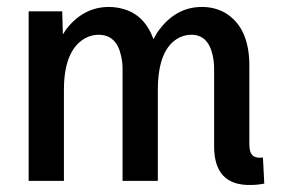

<svg xmlns="http://www.w3.org/2000/svg" viewBox="-20 -521 808 553"><path d="M698.2 -332Q698.2 -444.3 626 -485.4Q596.7 -501 561.5 -501Q483.4 -501 432.6 -426.8Q426.8 -417 421.9 -408.2Q393.6 -487.3 317.4 -499Q305.7 -501 293.9 -501Q219.7 -501 169.9 -435.5Q165 -428.7 161.1 -421.9L159.2 -488.3H62.5V0H164.1V-261.7Q164.1 -377 225.6 -411.1Q244.1 -420.9 263.7 -420.9Q316.4 -420.9 329.1 -358.4Q333 -341.8 333 -322.3V0H434.6V-261.7Q434.6 -381.8 497.1 -413.1Q513.7 -420.9 531.2 -420.9Q580.1 -420.9 592.8 -360.4Q596.7 -342.8 596.7 -322.3V-99.6Q596.7 14.6 703.1 11.7Q721.7 11.7 741.2 7.8L737.3 -67.4Q703.1 -62.5 699.2 -91.8Q698.2 -98.6 698.2 -106.4Z"/></svg>

Font: Yaldevi Colombo SemiBold
Style: Regular
Weight: 600
Designer: Sol Matas, Denzil Rajitha, Kosala Senevirathne and Pathum Egodawatta
Foundry: Mooniak
Version: Version 1.020 ; ttfautohint (v1.6)